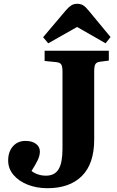

<svg xmlns="http://www.w3.org/2000/svg" viewBox="-20 -977 618 1011"><path d="M230 14Q173 14 126 -4.5Q79 -23 51 -56Q23 -89 23 -132Q23 -178 48 -206.5Q73 -235 114 -235Q149 -235 169.5 -219.5Q190 -204 190 -179Q190 -157 178 -132.5Q166 -108 146 -77Q159 -66 179 -59Q199 -52 222 -52Q268 -52 288.5 -86Q309 -120 309 -192V-601Q309 -627 302.5 -637.5Q296 -648 275 -650L215 -656V-710H553V-658L507 -652Q489 -650 482.5 -639.5Q476 -629 476 -602V-242Q476 -115 411.5 -50.5Q347 14 230 14ZM234 -749 207 -781 328 -924Q343 -941 356 -949Q369 -957 387 -957Q404 -957 417 -949.5Q430 -942 447 -921L562 -782L536 -749L386 -835Z"/></svg>

Font: Literata 36pt
Style: Bold
Weight: 700
Designer: Latin by Veronika Burian and Jose Scaglione. Greek by Irene Vlachou. Cyrillic by Vera Evstafieva.
Foundry: TypeTogether
Version: Version 3.002